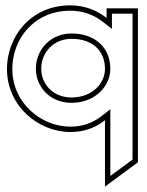

<svg xmlns="http://www.w3.org/2000/svg" viewBox="-20 -482 550 717"><path d="M6 -225C6 -85 124 11 243 11C296 11 338 -6 372 -33V215L495 124V-451H378V-415C344 -442 298 -462 243 -462C91 -462 6 -341 6 -225ZM26 -225C26 -332 103 -442 243 -442C293 -442 335 -424 366 -399L398 -374V-431H475V114L392 175V-74L360 -49C329 -25 292 -9 243 -9C134 -9 26 -97 26 -225ZM114 -225C114 -158 166 -98 247 -98C333 -98 392 -158 392 -225C392 -304 335 -357 247 -357C170 -357 114 -298 114 -225ZM134 -225C134 -287 181 -337 247 -337C326 -337 372 -292 372 -225C372 -170 324 -118 247 -118C177 -118 134 -169 134 -225Z"/></svg>

Font: Charger Pro
Style: Ol
Weight: 900
Designer: Jasper
Foundry: Cannot Into Space Fonts
Version: Version 1.09